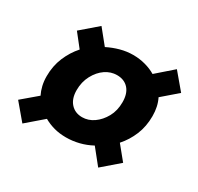

<svg xmlns="http://www.w3.org/2000/svg" viewBox="-110 -694 750 729"><g transform="rotate(30 265.0 -329.5)"><path d="M66 -94 7 -164 73 -220Q65 -236 60.5 -255Q56 -274 56 -296Q56 -341 72 -379Q88 -417 114 -446L69 -503L141 -565L192 -502Q218 -515 245.5 -522.5Q273 -530 301 -530Q329 -530 354.5 -523Q380 -516 400 -504L471 -566L530 -496L464 -439Q472 -423 476 -404.5Q480 -386 480 -365Q480 -320 464.5 -282.5Q449 -245 423 -216L472 -156L399 -93L346 -159Q320 -145 292 -138Q264 -131 235 -131Q207 -131 183 -137.5Q159 -144 138 -156ZM250 -228Q277 -228 300.5 -244.5Q324 -261 339.5 -289Q355 -317 355 -354Q355 -392 336.5 -412.5Q318 -433 286 -433Q259 -433 235.5 -417Q212 -401 196.5 -372Q181 -343 181 -307Q181 -270 200 -249Q219 -228 250 -228Z"/></g></svg>

Font: Source Sans 3 ExtraLight
Style: Bold Italic
Weight: 700
Italic angle: -11°
Version: Version 3.052;hotconv 1.1.0;makeotfexe 2.6.0